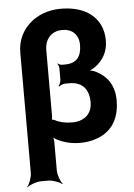

<svg xmlns="http://www.w3.org/2000/svg" viewBox="-62 -767 724 1037"><g transform="rotate(-5 300.5 -248.5)"><path d="M348 10C381 10 412 5 439 -5C517 -32 565 -97 565 -202C565 -284 526 -336 467 -365C454 -372 434 -377 423 -375V-371C434 -373 455 -384 467 -393C506 -422 535 -467 535 -528C535 -559 530 -586 519 -610C486 -682 411 -721 306 -721C236 -721 178 -696 139 -661C100 -627 69 -574 69 -504V148C69 172 55 209 43 222L45 224C58 212 95 198 119 198H160C184 198 221 212 234 224L236 222C224 209 210 172 210 148V-6C210 -17 207 -34 203 -41L200 -39C204 -32 217 -23 227 -18C261 -1 302 10 348 10ZM424 -204C424 -140 380 -104 316 -104C278 -104 247 -111 222 -125C218 -127 206 -130 203 -128L205 -125C208 -127 210 -142 210 -148V-504C210 -565 246 -606 306 -606C360 -606 394 -572 394 -518C394 -455 368 -419 304 -419H288C280 -419 269 -424 265 -428L263 -426C267 -422 272 -411 272 -403V-340C272 -328 265 -312 259 -306L262 -303C268 -309 284 -316 296 -316H319C389 -316 424 -274 424 -204Z"/></g></svg>

Font: Asimov
Style: Edge
Weight: 500
Designer: Google
Version: Version 2.000980: 2014